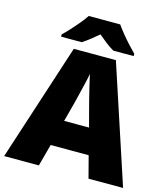

<svg xmlns="http://www.w3.org/2000/svg" viewBox="-132 -1030 990 1132"><g transform="rotate(15 363.0 -463.5)"><path d="M0 0 233 -717H490L726 0H515L480 -134H248L212 0ZM288 -292H440L409 -409Q404 -428 395 -463.5Q386 -499 377 -537Q368 -575 363 -599Q359 -575 350.5 -539Q342 -503 333.5 -468Q325 -433 319 -409ZM460 -927Q476 -904 498.5 -876.5Q521 -849 544.5 -823.5Q568 -798 585 -781V-767H461Q435 -782 412 -800Q389 -818 363 -840Q337 -818 315.5 -801Q294 -784 268 -767H142V-781Q161 -799 184.5 -824.5Q208 -850 230.5 -877Q253 -904 268 -927Z"/></g></svg>

Font: Noto Sans Symbols Black
Style: Regular
Weight: 900
Version: Version 2.002